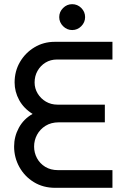

<svg xmlns="http://www.w3.org/2000/svg" viewBox="-20 -900 603 920"><path d="M244.6 0Q186.6 0 142.1 -27.4Q97.6 -54.8 72.6 -100.1Q47.6 -145.4 47.6 -198.2Q47.6 -245.8 70.4 -287.8Q93.2 -329.8 136.2 -354.2Q93.6 -380.6 71.8 -420.6Q50 -460.6 50 -504.8Q50 -559 75.7 -603Q101.4 -647 145.1 -673.3Q188.8 -699.6 242 -699.6H518.8V-614.8H252.8Q222.2 -614.8 198.1 -600.1Q174 -585.4 159.9 -560.5Q145.8 -535.6 145.8 -504.8Q145.8 -476.2 160.5 -451.9Q175.2 -427.6 199.9 -413.1Q224.6 -398.6 255.2 -398.6H482.4V-313.8H261.6Q225 -313.8 198.4 -297.3Q171.8 -280.8 157.6 -254.4Q143.4 -228 143.4 -197.8Q143.4 -168 157.2 -142.2Q171 -116.4 196.8 -100.6Q222.6 -84.8 257.6 -84.8H518.8V0ZM325.8 -756Q300.8 -756 282.3 -774.5Q263.8 -793 263.8 -818Q263.8 -843.4 282.3 -861.7Q300.8 -880 325.8 -880Q351.2 -880 369.5 -861.7Q387.8 -843.4 387.8 -818Q387.8 -793 369.5 -774.5Q351.2 -756 325.8 -756Z"/></svg>

Font: MuseoModerno Thin
Style: Regular
Weight: 100
Designer: Pablo Cosgaya, Héctor Gatti, Marcela Romero, and the Authors of The MuseoModerno Project.
Foundry: Omnibus-Type Team
Version: Version 1.003